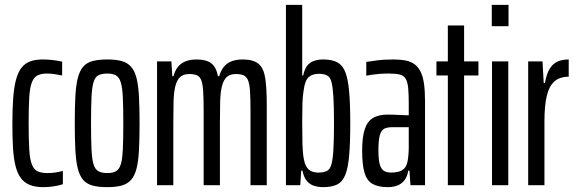

<svg xmlns="http://www.w3.org/2000/svg" viewBox="-20 -763 2372 791"><path d="M158 8Q125 8 102 -1.5Q79 -11 65 -30.5Q51 -50 43.5 -81Q36 -112 33.5 -154.5Q31 -197 31 -253Q31 -316 34.5 -361Q38 -406 46.5 -436.5Q55 -467 69.5 -485Q84 -503 105.5 -510.5Q127 -518 157 -518Q177 -518 198 -515.5Q219 -513 236 -509V-452Q223 -455 206 -457.5Q189 -460 173 -460Q149 -460 134 -452Q119 -444 111 -423Q103 -402 100.5 -362Q98 -322 98 -257Q98 -189 100.5 -147.5Q103 -106 111.5 -85Q120 -64 135.5 -57Q151 -50 175 -50Q192 -50 209 -52.5Q226 -55 239 -59V-4Q220 2 199 5Q178 8 158 8Z M422 8Q386 8 361.5 1.5Q337 -5 322.5 -22Q308 -39 300.5 -68.5Q293 -98 290.5 -144Q288 -190 288 -255Q288 -320 290.5 -366Q293 -412 300.5 -441.5Q308 -471 322.5 -488Q337 -505 361.5 -511.5Q386 -518 422 -518Q457 -518 481 -511.5Q505 -505 520 -488Q535 -471 542.5 -441.5Q550 -412 552.5 -366Q555 -320 555 -255Q555 -190 552.5 -144Q550 -98 542.5 -68.5Q535 -39 520 -22Q505 -5 481 1.5Q457 8 422 8ZM422 -50Q444 -50 457.5 -57.5Q471 -65 477.5 -85.5Q484 -106 486 -147Q488 -188 488 -255Q488 -322 486 -362.5Q484 -403 477.5 -424Q471 -445 457.5 -452.5Q444 -460 422 -460Q399 -460 385.5 -453Q372 -446 365.5 -425Q359 -404 357 -363Q355 -322 355 -255Q355 -188 357 -147Q359 -106 365.5 -85.5Q372 -65 385.5 -57.5Q399 -50 422 -50Z M627 0V-510H686L690 -449H695Q700 -470 711.5 -485.5Q723 -501 742.5 -509.5Q762 -518 790 -518Q830 -518 850.5 -502Q871 -486 878 -449H883Q889 -470 900.5 -485.5Q912 -501 931.5 -509.5Q951 -518 980 -518Q1023 -518 1044.5 -500.5Q1066 -483 1072.5 -442.5Q1079 -402 1079 -332V0H1012V-307Q1012 -358 1010 -388Q1008 -418 1001.5 -433Q995 -448 983 -453Q971 -458 952 -458Q928 -458 914.5 -446Q901 -434 894.5 -408.5Q888 -383 887 -344.5Q886 -306 886 -255V0H819V-307Q819 -358 817 -388Q815 -418 809 -433Q803 -448 791 -453Q779 -458 760 -458Q736 -458 722.5 -446Q709 -434 702.5 -408.5Q696 -383 695 -344.5Q694 -306 694 -255V0Z M1311 8Q1293 8 1275.5 3Q1258 -2 1245 -16.5Q1232 -31 1226 -60H1221L1217 0H1158V-743H1225V-452H1229Q1234 -475 1243.5 -489.5Q1253 -504 1270.5 -511Q1288 -518 1312 -518Q1348 -518 1370 -506Q1392 -494 1403 -465Q1414 -436 1418.5 -385Q1423 -334 1423 -256Q1423 -175 1418.5 -123Q1414 -71 1402.5 -42.5Q1391 -14 1369 -3Q1347 8 1311 8ZM1291 -52Q1312 -52 1325.5 -58Q1339 -64 1345 -84.5Q1351 -105 1353.5 -146Q1356 -187 1356 -255Q1356 -323 1353.5 -364Q1351 -405 1345.5 -425.5Q1340 -446 1327 -452.5Q1314 -459 1294 -459Q1267 -459 1251.5 -445Q1236 -431 1231 -391Q1227 -368 1226 -336.5Q1225 -305 1225 -265Q1225 -209 1226 -170.5Q1227 -132 1232 -106Q1238 -76 1252.5 -64Q1267 -52 1291 -52Z M1578 8Q1538 8 1514.5 -5.5Q1491 -19 1481.5 -52Q1472 -85 1472 -143Q1472 -199 1483 -231.5Q1494 -264 1517.5 -277.5Q1541 -291 1578 -291Q1588 -291 1599.5 -290.5Q1611 -290 1623 -289.5Q1635 -289 1646 -288.5Q1657 -288 1664 -288V-335Q1664 -377 1661.5 -401.5Q1659 -426 1651 -439Q1643 -452 1626.5 -456Q1610 -460 1581 -460Q1559 -460 1541.5 -458.5Q1524 -457 1511 -455Q1498 -453 1489 -451V-508Q1503 -510 1532 -514Q1561 -518 1601 -518Q1630 -518 1652 -513.5Q1674 -509 1689 -497.5Q1704 -486 1713.5 -466Q1723 -446 1727 -416.5Q1731 -387 1731 -345V0H1671L1667 -60H1662Q1657 -32 1644 -17.5Q1631 -3 1614 2.5Q1597 8 1578 8ZM1593 -52Q1607 -52 1621.5 -55.5Q1636 -59 1646 -69.5Q1656 -80 1660 -103Q1664 -129 1664 -151.5Q1664 -174 1664 -202V-239H1597Q1576 -239 1563.5 -233Q1551 -227 1545 -206.5Q1539 -186 1539 -146Q1539 -110 1543.5 -90Q1548 -70 1559 -61Q1570 -52 1593 -52Z M1825 0V-452H1778V-510H1825V-658H1892V-510H1951V-452H1892V0Z M2006 -655V-743H2075V-655ZM2007 0V-510H2074V0Z M2156 0V-510H2215L2220 -421H2225Q2232 -461 2246 -482Q2260 -503 2279.5 -510.5Q2299 -518 2323 -518V-447Q2286 -447 2264 -427.5Q2242 -408 2232.5 -367.5Q2223 -327 2223 -263V0Z"/></svg>

Font: Saira UltraCondensed Medium
Style: Regular
Weight: 500
Width: 1
Designer: Hector Gatti with collaboration of the Omnibus-Type team
Foundry: Omnibus-Type
Version: Version 1.101